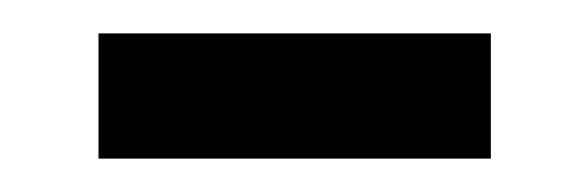

<svg xmlns="http://www.w3.org/2000/svg" viewBox="-20 -311 352 115"><path d="M39 -216H274V-291H39Z"/></svg>

Font: Noto Sans Telugu Condensed
Style: Regular
Weight: 400
Width: 3
Designer: Jelle Bosma - Monotype Design Team
Foundry: Monotype Imaging Inc.
Version: Version 2.005